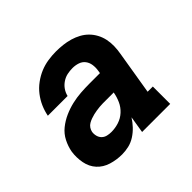

<svg xmlns="http://www.w3.org/2000/svg" viewBox="-130 -690 860 860"><g transform="rotate(-45 300.0 -260.0)"><path d="M198 8Q163 8 130.5 -2Q98 -12 76.5 -35.5Q55 -59 48.5 -93Q42 -127 47 -161Q52 -189 65.5 -215.5Q79 -242 102 -260.5Q125 -279 152 -291Q179 -303 207 -309.5Q235 -316 263 -318Q291 -320 318 -320H385L387 -333Q390 -351 387.5 -368.5Q385 -386 375 -399Q365 -412 348.5 -417.5Q332 -423 314 -423Q297 -423 280.5 -419.5Q264 -416 249 -406Q234 -396 224 -381.5Q214 -367 210 -350H85Q90 -376 100.5 -400Q111 -424 127.5 -445.5Q144 -467 166.5 -483.5Q189 -500 213 -510Q237 -520 263 -524Q289 -528 314 -528Q336 -528 358 -525.5Q380 -523 400.5 -517Q421 -511 439.5 -501Q458 -491 472.5 -476.5Q487 -462 497 -443.5Q507 -425 511.5 -404Q516 -383 515.5 -360.5Q515 -338 511 -316L477 -110H510V0H332L345 -80Q333 -61 317 -44Q301 -27 281.5 -14.5Q262 -2 240.5 3Q219 8 198 8ZM235 -97Q259 -97 282.5 -104.5Q306 -112 324.5 -129Q343 -146 353 -168.5Q363 -191 367 -214L368 -215H318Q308 -215 298 -215Q288 -215 278 -214Q268 -213 257.5 -211.5Q247 -210 237 -207.5Q227 -205 217 -201.5Q207 -198 197.5 -192.5Q188 -187 182 -178Q176 -169 174 -159Q172 -146 175.5 -133Q179 -120 188 -111.5Q197 -103 209.5 -100Q222 -97 235 -97Z"/></g></svg>

Font: Iosevka Etoile XBdObl
Style: Regular
Weight: 800
Italic angle: -9°
Designer: Belleve Invis
Foundry: Belleve Invis
Version: Version 15.5.2; ttfautohint (v1.8.4)